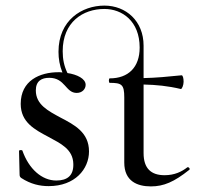

<svg xmlns="http://www.w3.org/2000/svg" viewBox="-20 -654 713 686"><path d="M649 -56C630 -41 604 -28 568 -28C520 -28 493 -52 493 -107V-352C538 -351 580 -347 626 -336C630 -335 636 -350 636 -362C636 -375 633 -385 629 -385C580 -380 538 -376 493 -375V-491C493 -579 430 -634 353 -634C273 -634 189 -582 189 -469C189 -444 193 -420 203 -395C199 -396 194 -396 189 -396C122 -396 54 -366 54 -283C54 -217 104 -191 153 -165C197 -141 241 -121 242 -68C243 -27 221 -9 181 -9C130 -9 83 -50 60 -116C58 -119 48 -118 48 -115L50 -30C50 -24 52 -21 56 -18C90 4 122 11 154 11C248 11 298 -50 298 -113C298 -181 246 -208 196 -234C152 -258 108 -280 108 -331C108 -365 129 -376 156 -376C213 -376 214 -322 254 -322C274 -322 286 -336 286 -351C286 -373 255 -388 221 -393C209 -418 204 -442 204 -471C204 -575 276 -622 353 -622C416 -622 479 -579 479 -484C479 -413 438 -374 372 -374C368 -374 368 -358 372 -358C415 -358 424 -352 424 -306V-73C424 -7 470 12 519 12C565 12 602 -4 656 -47C661 -50 654 -59 649 -56Z"/></svg>

Font: Cormorant Infant Book
Style: Regular
Weight: 500
Designer: Christian Thalmann (Catharsis Fonts)
Version: Version 1.000;PS 002.000;hotconv 1.0.88;makeotf.lib2.5.64775